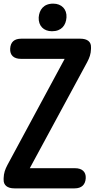

<svg xmlns="http://www.w3.org/2000/svg" viewBox="-21 -999 521 1057"><path d="M35 -731C33 -695 55 -675 94 -675H335L20 -91C7 -66 0 -47 -1 -18V-10C-2 20 19 38 58 38H390C428 38 449 18 451 -18C453 -53 431 -73 392 -73H143L459 -657C472 -682 479 -701 480 -730V-739C481 -769 460 -786 421 -786H96C58 -786 37 -768 35 -731ZM192 -903C190 -857 219 -827 265 -827C318 -827 342 -860 345 -903C348 -948 318 -979 272 -979C218 -979 195 -944 192 -903Z"/></svg>

Font: 寒蝉团圆体 Round
Style: Regular
Weight: 500
Designer: 寒蝉字型
Version: Version 2.700;Glyphs 3.1.1 (3135)